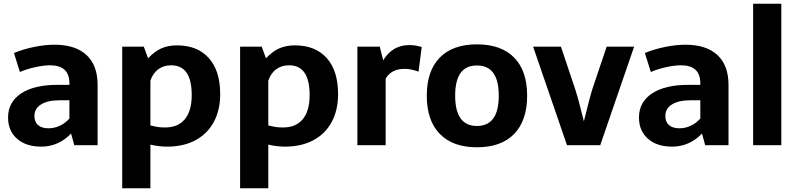

<svg xmlns="http://www.w3.org/2000/svg" viewBox="-20 -772 4248 1021"><path d="M499 -320.8V0H375L357.9 -62Q325.7 -27.8 285.4 -10Q245.1 7.8 199.2 7.8Q118.2 7.8 70.6 -34.2Q22.9 -76.2 22.9 -147Q22.9 -229 92 -274.9Q161.1 -320.8 285.2 -320.8H349.1V-334Q346.2 -424.8 246.1 -424.8Q211.9 -424.8 167 -414.8Q122.1 -404.8 85.9 -389.2L54.2 -490.2Q106 -511.2 163.1 -522.7Q220.2 -534.2 270 -534.2Q380.9 -534.2 439.9 -479.5Q499 -424.8 499 -320.8ZM163.1 -155.8Q163.1 -123.5 182.6 -106.7Q202.1 -89.8 237.8 -89.8Q270 -89.8 299.6 -104Q329.1 -118.2 349.1 -142.1V-238.8H297.9Q233.9 -238.8 198.5 -216.8Q163.1 -194.8 163.1 -155.8Z M1150.9 -272Q1150.9 -185.1 1116.2 -122.1Q1081.5 -59.1 1018.1 -25.6Q954.6 7.8 867.7 7.8Q826.7 7.8 779.8 -2.9V229H629.9V-523.9H744.6L767.6 -461.9Q800.8 -498 837.2 -514.4Q873.5 -530.8 920.9 -530.8Q1029.8 -530.8 1090.3 -463.4Q1150.9 -396 1150.9 -272ZM999.5 -267.1Q999.5 -425.3 889.6 -424.8Q849.6 -424.8 821 -403.3Q792.5 -381.8 779.8 -342.8V-105Q808.6 -98.1 823.2 -96.2Q837.9 -94.2 858.9 -94.2Q926.8 -94.2 963.1 -138.2Q999.5 -182.1 999.5 -267.1Z M1777.8 -272Q1777.8 -185.1 1743.2 -122.1Q1708.5 -59.1 1645 -25.6Q1581.5 7.8 1494.6 7.8Q1453.6 7.8 1406.7 -2.9V229H1256.8V-523.9H1371.6L1394.5 -461.9Q1427.7 -498 1464.1 -514.4Q1500.5 -530.8 1547.9 -530.8Q1656.7 -530.8 1717.3 -463.4Q1777.8 -396 1777.8 -272ZM1626.5 -267.1Q1626.5 -425.3 1516.6 -424.8Q1476.6 -424.8 1448 -403.3Q1419.4 -381.8 1406.7 -342.8V-105Q1435.5 -98.1 1450.2 -96.2Q1464.8 -94.2 1485.8 -94.2Q1553.7 -94.2 1590.1 -138.2Q1626.5 -182.1 1626.5 -267.1Z M2155.8 -532.2Q2174.8 -532.2 2188.2 -530Q2201.7 -527.8 2222.7 -522L2205.6 -391.1Q2163.6 -406.2 2131.3 -405.8Q2096.2 -405.8 2071.8 -393.3Q2047.4 -380.9 2030.8 -354V0H1880.4V-523.9H1999.5L2017.6 -451.2Q2066.9 -532.2 2155.8 -532.2Z M2783.2 -263.2Q2783.2 -131.3 2714.4 -60.1Q2645.5 11.2 2516.1 11.2Q2388.2 11.2 2318.8 -59.8Q2249.5 -130.9 2249.5 -263.2Q2249.5 -395 2318.4 -465.6Q2387.2 -536.1 2516.1 -536.1Q2645.5 -536.1 2714.4 -465.6Q2783.2 -395 2783.2 -263.2ZM2400.4 -263.2Q2400.4 -102.1 2516.1 -102.1Q2632.3 -102.1 2632.3 -263.2Q2632.3 -424.3 2516.1 -423.8Q2400.4 -424.3 2400.4 -263.2Z M2814.9 -523.9H2962.9L3040 -293.9Q3055.2 -247.1 3077.1 -157.2L3085 -127Q3092.8 -156.7 3096.2 -171.9Q3115.2 -249 3128.9 -294.9L3206.1 -523.9H3352.1L3171.9 0H2995.1Z M3854 -320.8V0H3730L3712.9 -62Q3680.7 -27.8 3640.4 -10Q3600.1 7.8 3554.2 7.8Q3473.1 7.8 3425.5 -34.2Q3377.9 -76.2 3377.9 -147Q3377.9 -229 3447 -274.9Q3516.1 -320.8 3640.1 -320.8H3704.1V-334Q3701.2 -424.8 3601.1 -424.8Q3566.9 -424.8 3522 -414.8Q3477.1 -404.8 3440.9 -389.2L3409.2 -490.2Q3460.9 -511.2 3518.1 -522.7Q3575.2 -534.2 3625 -534.2Q3735.8 -534.2 3794.9 -479.5Q3854 -424.8 3854 -320.8ZM3518.1 -155.8Q3518.1 -123.5 3537.6 -106.7Q3557.1 -89.8 3592.8 -89.8Q3625 -89.8 3654.5 -104Q3684.1 -118.2 3704.1 -142.1V-238.8H3652.8Q3588.9 -238.8 3553.5 -216.8Q3518.1 -194.8 3518.1 -155.8Z M3984.9 -752H4134.8V0H3984.9Z"/></svg>

Font: Sarala
Style: Bold
Weight: 700
Designer: Andres Torresi
Foundry: Huerta Tipografica
Version: Version 1.004;PS 001.003;hotconv 1.0.70;makeotf.lib2.5.58329